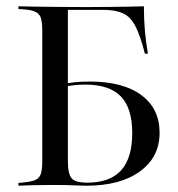

<svg xmlns="http://www.w3.org/2000/svg" viewBox="-20 -591 568 611"><path d="M38.7 0V-8.9Q71.8 -11.3 87.9 -16.5Q104 -21.8 109.3 -35.9Q114.5 -50 114.5 -78.2V-492.7Q114.5 -521.8 109.3 -535.9Q104 -550 87.5 -555.6Q71 -561.3 38.7 -562.1V-571Q62.1 -570.2 95.2 -569.8Q128.2 -569.4 168.1 -569Q208.1 -568.5 254 -568.5Q296.8 -568.5 329.4 -569Q362.1 -569.4 388.3 -569.8Q414.5 -570.2 437.9 -571Q437.9 -530.6 441.1 -493.1Q444.4 -455.6 450.8 -420.2H441.1Q426.6 -477.4 410.9 -507.7Q395.2 -537.9 371 -548.8Q346.8 -559.7 307.3 -559.7H196V-78.2Q196 -37.1 208.1 -23.4Q220.2 -9.7 257.3 -9.7Q329.8 -9.7 365.3 -48.8Q400.8 -87.9 400.8 -167.7Q400.8 -246.8 364.5 -284.3Q328.2 -321.8 250.8 -321.8Q233.1 -321.8 214.5 -319.8Q196 -317.7 174.2 -312.9V-321.8Q196.8 -327.4 218.5 -329.4Q240.3 -331.5 265.3 -331.5Q371.8 -331.5 429.8 -288.3Q487.9 -245.2 487.9 -168.5Q487.9 -91.1 425.4 -45.6Q362.9 0 254.8 0Q241.9 0 226.2 -0.8Q210.5 -1.6 190.7 -2Q171 -2.4 144.4 -2.4Q108.9 -2.4 81 -1.6Q53.2 -0.8 38.7 0Z"/></svg>

Font: Playfair 144pt
Style: Regular
Weight: 400
Designer: Claus Eggers Sørensen
Foundry: Claus Eggers Sørensen
Version: Version 2.001;gftools[0.9.30]